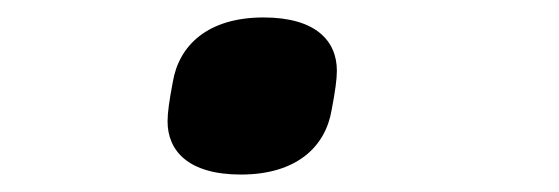

<svg xmlns="http://www.w3.org/2000/svg" viewBox="-20 -189 640 220"><path d="M256 11C320 11 353 -21 360 -63C364 -84 366 -98 366 -108C366 -142 342 -169 282 -169C218 -169 185 -137 178 -95C174 -74 172 -60 172 -50C172 -16 196 11 256 11Z"/></svg>

Font: IBM Plex Mono SmBld
Style: Italic
Weight: 600
Italic angle: -9.5°
Monospace: yes
Designer: Mike Abbink, Paul van der Laan, Pieter van Rosmalen
Foundry: Bold Monday
Version: Version 2.004